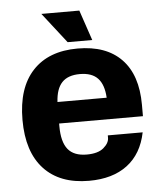

<svg xmlns="http://www.w3.org/2000/svg" viewBox="-52 -746 673 801"><g transform="rotate(-5 285.0 -345.5)"><path d="M34 -267Q34 -401 100.5 -472.5Q167 -544 289 -544Q408 -544 472 -478Q536 -412 536 -287V-239H185V-228Q185 -162 210 -131Q235 -100 289 -100Q336 -100 359.5 -120Q383 -140 383 -162V-172H529Q511 -83 449.5 -36.5Q388 10 289 10Q167 10 100.5 -61.5Q34 -133 34 -267ZM392 -329Q389 -384 364 -410.5Q339 -437 289 -437Q239 -437 214 -410.5Q189 -384 186 -329ZM151 -701H310L353 -574H250Z"/></g></svg>

Font: Mozilla Headline BETA
Style: Bold
Weight: 700
Designer: Studio DRAMA
Foundry: Studio DRAMA
Version: Version 0.100